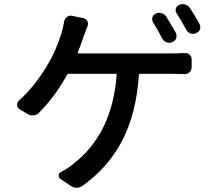

<svg xmlns="http://www.w3.org/2000/svg" viewBox="-20 -850 1040 928"><path d="M944.3 -734.4Q948.2 -727.5 948.2 -719.7Q948.2 -714.8 947.3 -709Q942.4 -696.3 928.7 -690.4L927.7 -689.5Q914.1 -683.6 900.4 -688.5Q886.7 -693.4 879.9 -707Q856.4 -750 834 -785.2Q826.2 -795.9 830.1 -808.6Q834 -821.3 845.7 -826.2Q854.5 -830.1 862.3 -830.1Q868.2 -830.1 875 -828.1Q889.6 -824.2 897.5 -811.5Q922.9 -774.4 944.3 -734.4ZM830.1 -691.4Q835.9 -679.7 831.5 -666Q827.1 -652.3 814.5 -647.5L811.5 -645.5Q798.8 -640.6 785.2 -645.5Q771.5 -650.4 764.6 -663.1Q741.2 -708 719.7 -742.2Q712.9 -753.9 716.8 -766.6Q720.7 -779.3 733.4 -784.2Q741.2 -788.1 749 -788.1Q754.9 -788.1 761.7 -786.1Q776.4 -781.2 784.2 -768.6Q806.6 -732.4 830.1 -691.4ZM355.5 -595.7Q354.5 -591.8 358.4 -591.8H807.6Q842.8 -591.8 871.1 -593.8Q885.7 -594.7 896 -585.9Q906.2 -577.1 906.2 -563.5V-524.4Q906.2 -510.7 896 -501Q885.7 -491.2 871.1 -492.2Q847.7 -493.2 807.6 -493.2H656.2Q652.3 -493.2 651.4 -488.3Q638.7 -299.8 569.8 -168.9Q501 -38.1 378.9 47.9Q365.2 57.6 350.6 57.6Q335.9 57.6 321.3 47.9L271.5 14.6Q262.7 7.8 263.7 -2.9Q264.6 -13.7 274.4 -18.6Q307.6 -35.2 330.1 -54.7Q522.5 -200.2 543.9 -488.3Q543.9 -493.2 540 -493.2H311.5Q306.6 -493.2 304.7 -489.3Q243.2 -378.9 168 -304.7Q157.2 -293.9 141.6 -292.5Q126 -291 113.3 -298.8L73.2 -323.2Q62.5 -330.1 62.5 -343.8Q62.5 -355.5 71.3 -363.3Q150.4 -433.6 218.8 -551.8Q250 -605.5 277.3 -690.4Q285.2 -718.8 290 -745.1Q292 -759.8 303.7 -767.6Q311.5 -774.4 321.3 -774.4Q325.2 -774.4 328.1 -773.4L381.8 -762.7Q395.5 -759.8 401.9 -748Q408.2 -736.3 403.3 -723.6Q399.4 -714.8 394 -700.2Q388.7 -685.5 386.7 -680.7Q370.1 -630.9 355.5 -595.7Z"/></svg>

Font: Gen Jyuu Gothic L Monospace Medium
Style: Regular
Weight: 500
Designer: [Source Han Sans]
Ryoko NISHIZUKA  (kana & ideographs); Paul D. Hunt (Latin, Greek & Cyrillic); Wenlong ZHANG  (bopomofo
Version: Version 1.002.20150607